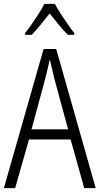

<svg xmlns="http://www.w3.org/2000/svg" viewBox="-20 -967 512 987"><path d="M413 0 343 -250H129L58 0H0L204 -715H269L472 0ZM258 -568Q253 -591 247 -615.5Q241 -640 236 -662Q231 -639 225.5 -615.5Q220 -592 214 -568L142 -302H330ZM262 -947Q274 -924 292.5 -895.5Q311 -867 330 -840Q349 -813 362 -797V-788H329Q306 -810 282 -840Q258 -870 235 -898Q213 -870 188.5 -839.5Q164 -809 143 -788H109V-797Q125 -817 143.5 -843.5Q162 -870 179.5 -897.5Q197 -925 208 -947Z"/></svg>

Font: Noto Sans Khmer UI Condensed Light
Style: Regular
Weight: 300
Width: 3
Designer: Danh Hong and the Monotype Design Team
Foundry: Monotype Imaging Inc.
Version: Version 2.002; ttfautohint (v1.8.4.7-5d5b)